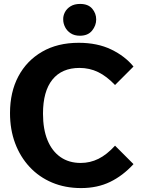

<svg xmlns="http://www.w3.org/2000/svg" viewBox="-20 -938 724 978"><path d="M660 -102Q606 -43 541 -11.5Q476 20 393 20Q312 20 245.5 -8Q179 -36 131 -87.5Q83 -139 57 -208.5Q31 -278 31 -362Q31 -469 73.5 -549Q116 -629 194.5 -674.5Q273 -720 381 -720Q476 -720 546.5 -686Q617 -652 660 -599L566 -505Q523 -550 479.5 -571Q436 -592 385 -592Q295 -592 247 -532.5Q199 -473 199 -359Q199 -280 222 -224Q245 -168 288 -138Q331 -108 391 -108Q439 -108 481.5 -129Q524 -150 566 -196ZM302 -838Q301 -857 310.5 -875.5Q320 -894 339.5 -906Q359 -918 388 -918Q429 -918 449.5 -894Q470 -870 470 -839Q470 -808 449 -782Q428 -756 387 -756Q359 -756 340 -768.5Q321 -781 311.5 -800Q302 -819 302 -838Z"/></svg>

Font: Moderustic
Style: Bold
Weight: 700
Designer: Tural Alisoy
Foundry: TAFT Foundry
Version: Version 2.120